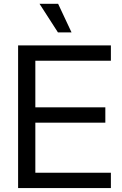

<svg xmlns="http://www.w3.org/2000/svg" viewBox="-20 -959 620 979"><path d="M72.3 0V-727.5H545.4V-649.4H160.2V-411.6H517.1V-333.5H160.2V-78.1H545.4V0ZM275.4 -793.9 181.6 -939.5H276.4L344.7 -793.9Z"/></svg>

Font: Inter Display
Style: Regular
Weight: 400
Designer: Rasmus Andersson
Foundry: rsms
Version: Version 4.001;git-9221beed3